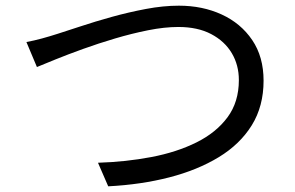

<svg xmlns="http://www.w3.org/2000/svg" viewBox="-20 -670 1040 676"><path d="M73 -522Q100 -527 127.5 -534.5Q155 -542 183 -551Q215 -561 264.5 -577.5Q314 -594 373.5 -610.5Q433 -627 494 -638.5Q555 -650 610 -650Q693 -650 760.5 -619Q828 -588 868 -529Q908 -470 908 -386Q908 -296 866.5 -229Q825 -162 750 -116.5Q675 -71 576 -45.5Q477 -20 361 -14L325 -97Q423 -100 512.5 -117Q602 -134 671.5 -168.5Q741 -203 781 -257Q821 -311 821 -388Q821 -441 796 -483Q771 -525 723.5 -550Q676 -575 608 -575Q559 -575 501.5 -563.5Q444 -552 385 -534.5Q326 -517 272 -497.5Q218 -478 176 -461Q134 -444 110 -434Z"/></svg>

Font: Go Noto Kurrent-Regular
Style: Regular
Weight: 400
Designer: Monotype Design Team
Foundry: Monotype Imaging Inc.
Version: Version 2.012; ttfautohint (v1.8.4.7-5d5b)